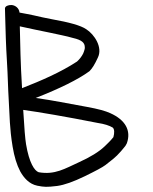

<svg xmlns="http://www.w3.org/2000/svg" viewBox="-21 -708 608 762"><path d="M66.5 -358.1C59.9 -464.4 59.7 -526.1 57.6 -603.5C96.6 -594.3 136.7 -587 177.6 -578.2L224.2 -568.2C241 -564.7 255.5 -561.1 268.6 -557.3C304.6 -549.2 315.8 -537.7 315.5 -520L315.5 -519.1L315.8 -517.8C315.8 -517 314.4 -507.8 309 -495.4C302.8 -483.4 295.7 -474 284.7 -463.8C219.9 -421.4 144 -388.4 66.5 -358.1ZM71.1 -271.9C136.7 -262.7 238.6 -245.4 366.1 -220.2C393.5 -216.1 413.3 -209.7 426.5 -201.6C433.5 -195.3 433.6 -180 429 -163.6C428.1 -161.8 416 -147.6 394.3 -127.1C371.7 -105.5 337.1 -84.4 292.8 -64.3C236.8 -38.9 197.2 -13.2 132.7 -24.4C115.7 -30 94.7 -62 82.4 -135.5C78.9 -156.6 75.3 -199.6 71.1 -271.9ZM56.5 -658.1C54.7 -676.7 38.4 -687.6 24.2 -688.1C12 -688.4 -0.5 -683.8 -1.3 -675L-0.6 -647C1.2 -581.5 2.3 -531.7 6.7 -461.5C10.2 -406 10.4 -362.5 13.8 -307.8C17.6 -247.5 16.7 -200.2 29.1 -125.8C35.6 -86.6 45.5 -53.9 59.3 -27.7C73.4 -2.5 94.5 22.4 126.9 29C154.9 34.4 163.4 35.1 205.9 30C234.9 26 270.6 13.1 314.5 -8.1C358 -29.3 385.5 -43.9 397.5 -53C419.8 -70.8 437.5 -82.5 458.9 -107.5L470.2 -121C475.2 -126 478.9 -131.8 482.4 -139.2C500.6 -190.1 476.1 -232.5 416.6 -258.9C397.4 -267.8 368.6 -275.6 325.6 -283.5C241.2 -298.4 195.1 -308.8 120.8 -319.3C215.3 -356.2 288.5 -392.2 334 -425.4C345.1 -436.2 355.7 -453.8 367 -478.6C388.1 -520 353.2 -571.6 321.6 -591.8C299.9 -606.9 253.6 -619.6 183.4 -632C160.2 -636.4 136.2 -641.5 111.4 -647.4C96.6 -650.8 73.5 -654.7 56.5 -658.1Z"/></svg>

Font: MewTooHand
Style: BdLta
Weight: 400
Designer: Mew Too, Robert Jablonski
Version: Version 0.77